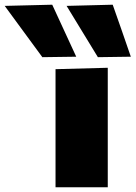

<svg xmlns="http://www.w3.org/2000/svg" viewBox="-196 -796 576 816"><path d="M40 0V-502L262 -508V0ZM-16 -553Q-54 -605 -94.2 -659.5Q-134.5 -714 -176 -771L26 -776Q51.5 -720.5 77 -665.5Q102.5 -610.5 128 -555ZM220 -553Q188.5 -605 155 -659.5Q121.5 -714 87 -771L283 -776Q302.5 -720.5 321.8 -665.5Q341 -610.5 360 -555Z"/></svg>

Font: Commissioner Black
Style: Regular
Weight: 900
Designer: Kostas Bartsokas
Foundry: Kostas Bartsokas
Version: Version 1.000; ttfautohint (v1.8.3)